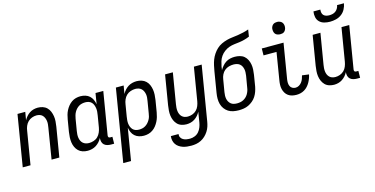

<svg xmlns="http://www.w3.org/2000/svg" viewBox="-89 -1201 3679 1885"><g transform="rotate(-15 1750.0 -258.5)"><path d="M8 0 94 -520H173L159 -438Q170 -458 184.5 -475Q199 -492 218 -504.5Q237 -517 258.5 -522.5Q280 -528 301 -528Q327 -528 351.5 -520Q376 -512 393.5 -494.5Q411 -477 420.5 -454Q430 -431 434 -405.5Q438 -380 436 -353.5Q434 -327 430 -301L380 0H301L352 -312Q355 -329 356.5 -346Q358 -363 355.5 -379.5Q353 -396 346.5 -411Q340 -426 329 -437Q318 -448 302.5 -453Q287 -458 270 -458Q247 -458 223.5 -449.5Q200 -441 182.5 -423.5Q165 -406 155.5 -383Q146 -360 143 -337L87 0Z M668 8Q641 8 616.5 0Q592 -8 574.5 -25Q557 -42 546.5 -65Q536 -88 532.5 -113.5Q529 -139 530.5 -166Q532 -193 536 -219L556 -339Q560 -362 566 -384.5Q572 -407 583 -428.5Q594 -450 609.5 -469Q625 -488 645 -502Q665 -516 688 -522Q711 -528 734 -528Q760 -528 784.5 -520.5Q809 -513 826.5 -497Q844 -481 854.5 -458.5Q865 -436 869 -411L887 -520H966L894 -87Q893 -82 894 -77Q895 -72 897.5 -68.5Q900 -65 905 -63.5Q910 -62 915 -62H936L935 8H903Q884 8 865.5 3Q847 -2 834 -14Q821 -26 816.5 -45Q812 -64 814 -83Q804 -63 788.5 -45.5Q773 -28 753.5 -15.5Q734 -3 711.5 2.5Q689 8 668 8ZM700 -62Q723 -62 747.5 -70Q772 -78 789.5 -95.5Q807 -113 817 -136.5Q827 -160 831 -183L851 -303Q854 -321 855.5 -339Q857 -357 854.5 -374Q852 -391 846 -407Q840 -423 828.5 -435Q817 -447 800.5 -452.5Q784 -458 766 -458Q750 -458 733 -454.5Q716 -451 701 -442Q686 -433 674 -420Q662 -407 653.5 -391.5Q645 -376 640.5 -360Q636 -344 633 -328L613 -208Q610 -191 609 -173.5Q608 -156 610.5 -139.5Q613 -123 620 -108Q627 -93 639 -82.5Q651 -72 667 -67Q683 -62 700 -62Z M972 215 1094 -520H1173L1159 -437Q1169 -457 1184.5 -474.5Q1200 -492 1219.5 -504.5Q1239 -517 1261.5 -522.5Q1284 -528 1305 -528Q1332 -528 1356.5 -520Q1381 -512 1399 -495Q1417 -478 1427 -455Q1437 -432 1441 -406.5Q1445 -381 1443.5 -354Q1442 -327 1438 -301L1418 -181Q1414 -158 1407.5 -135.5Q1401 -113 1390 -91.5Q1379 -70 1364 -51Q1349 -32 1328.5 -18Q1308 -4 1285 2Q1262 8 1239 8Q1213 8 1189 0.5Q1165 -7 1147 -23Q1129 -39 1119 -61.5Q1109 -84 1105 -109L1051 215ZM1208 -62Q1224 -62 1240.5 -65.5Q1257 -69 1272 -78Q1287 -87 1299 -100Q1311 -113 1320 -128.5Q1329 -144 1333.5 -160Q1338 -176 1340 -192L1360 -312Q1363 -329 1364.5 -346.5Q1366 -364 1363 -380.5Q1360 -397 1353 -412Q1346 -427 1334.5 -437.5Q1323 -448 1307 -453Q1291 -458 1274 -458Q1251 -458 1226.5 -450Q1202 -442 1184 -424.5Q1166 -407 1156 -383.5Q1146 -360 1143 -337L1123 -217Q1120 -199 1118.5 -181Q1117 -163 1119 -146Q1121 -129 1127.5 -113Q1134 -97 1145.5 -85Q1157 -73 1173.5 -67.5Q1190 -62 1208 -62Z M1664 223Q1641 223 1619 220.5Q1597 218 1576.5 211Q1556 204 1538.5 192Q1521 180 1509.5 163Q1498 146 1493.5 124.5Q1489 103 1492 80H1570Q1567 99 1575.5 114.5Q1584 130 1599 138.5Q1614 147 1632 150Q1650 153 1669 153Q1693 153 1717.5 143Q1742 133 1758.5 113.5Q1775 94 1784 70.5Q1793 47 1797 23L1814 -82Q1804 -62 1789 -45Q1774 -28 1755 -15.5Q1736 -3 1714.5 2.5Q1693 8 1672 8Q1646 8 1621.5 0Q1597 -8 1580 -25.5Q1563 -43 1553 -66Q1543 -89 1539.5 -114.5Q1536 -140 1538 -166.5Q1540 -193 1544 -219L1594 -520H1673L1621 -208Q1618 -191 1617 -174Q1616 -157 1618 -140.5Q1620 -124 1626.5 -109Q1633 -94 1644.5 -83Q1656 -72 1671.5 -67Q1687 -62 1704 -62Q1727 -62 1750.5 -70.5Q1774 -79 1791.5 -96.5Q1809 -114 1818 -137Q1827 -160 1831 -183L1887 -520H1966L1874 34Q1870 59 1862 83.5Q1854 108 1839.5 130.5Q1825 153 1805.5 171.5Q1786 190 1762 202Q1738 214 1713 218.5Q1688 223 1664 223Z M2204 8Q2175 8 2147.5 2.5Q2120 -3 2098 -17Q2076 -31 2060 -53Q2044 -75 2037 -101Q2030 -127 2030 -155.5Q2030 -184 2035 -213L2070 -425Q2075 -453 2081 -481Q2087 -509 2097.5 -536.5Q2108 -564 2125 -589.5Q2142 -615 2164 -635.5Q2186 -656 2213.5 -669Q2241 -682 2269.5 -689.5Q2298 -697 2326.5 -700Q2355 -703 2383.5 -707.5Q2412 -712 2440.5 -718.5Q2469 -725 2496 -735L2485 -665Q2459 -654 2433 -647Q2407 -640 2380.5 -636.5Q2354 -633 2327.5 -630Q2301 -627 2275 -618Q2249 -609 2225.5 -591.5Q2202 -574 2186 -551Q2170 -528 2162 -502Q2154 -476 2149 -450Q2148 -441 2147 -432.5Q2146 -424 2144 -415Q2156 -436 2172 -455Q2188 -474 2208.5 -487Q2229 -500 2252 -505Q2275 -510 2298 -510Q2324 -510 2349.5 -503.5Q2375 -497 2393.5 -481Q2412 -465 2423 -442.5Q2434 -420 2438.5 -394.5Q2443 -369 2441.5 -342.5Q2440 -316 2436 -290L2417 -174Q2412 -149 2403.5 -125Q2395 -101 2381 -79Q2367 -57 2346 -39.5Q2325 -22 2302 -11Q2279 0 2253.5 4Q2228 8 2204 8ZM2204 -62Q2220 -62 2236.5 -65Q2253 -68 2268.5 -76Q2284 -84 2296.5 -96Q2309 -108 2317.5 -122.5Q2326 -137 2331.5 -153Q2337 -169 2339 -185L2359 -301Q2361 -318 2362 -335Q2363 -352 2359.5 -368.5Q2356 -385 2348.5 -399Q2341 -413 2328.5 -422.5Q2316 -432 2300 -436Q2284 -440 2267 -440Q2244 -440 2220 -433.5Q2196 -427 2177 -411Q2158 -395 2147 -372Q2136 -349 2133 -326L2112 -201Q2109 -184 2108.5 -167Q2108 -150 2111 -134Q2114 -118 2122 -104Q2130 -90 2142 -80Q2154 -70 2170.5 -66Q2187 -62 2204 -62Z M2790 8Q2767 8 2745.5 3Q2724 -2 2706.5 -14.5Q2689 -27 2678 -45.5Q2667 -64 2662 -85.5Q2657 -107 2658 -130Q2659 -153 2663 -175L2708 -450H2576L2577 -520H2798L2739 -164Q2736 -146 2736.5 -128Q2737 -110 2744 -94.5Q2751 -79 2766 -70.5Q2781 -62 2799 -62Q2817 -62 2833.5 -71.5Q2850 -81 2861.5 -96Q2873 -111 2879.5 -128.5Q2886 -146 2890 -163L2959 -154Q2955 -134 2947.5 -114Q2940 -94 2929.5 -75.5Q2919 -57 2904 -40.5Q2889 -24 2870.5 -13Q2852 -2 2831.5 3Q2811 8 2790 8ZM2788 -608Q2774 -608 2760 -613Q2746 -618 2738 -629Q2730 -640 2727.5 -655Q2725 -670 2727 -685Q2729 -695 2734.5 -705Q2740 -715 2748.5 -721.5Q2757 -728 2767.5 -730.5Q2778 -733 2789 -733Q2803 -733 2817 -727.5Q2831 -722 2839.5 -711Q2848 -700 2850.5 -685Q2853 -670 2850 -655Q2848 -645 2842.5 -635Q2837 -625 2828.5 -618.5Q2820 -612 2809.5 -610Q2799 -608 2788 -608Z M3172 8Q3146 8 3121.5 0Q3097 -8 3080 -25.5Q3063 -43 3053 -66Q3043 -89 3039.5 -114.5Q3036 -140 3038 -166.5Q3040 -193 3044 -219L3094 -520H3173L3121 -208Q3118 -191 3117 -174Q3116 -157 3118 -140.5Q3120 -124 3126.5 -109Q3133 -94 3144.5 -83Q3156 -72 3171.5 -67Q3187 -62 3204 -62Q3227 -62 3250.5 -70.5Q3274 -79 3291.5 -96.5Q3309 -114 3318 -137Q3327 -160 3331 -183L3387 -520H3466L3394 -87Q3393 -82 3394 -77Q3395 -72 3397.5 -68.5Q3400 -65 3405 -63.5Q3410 -62 3415 -62H3436L3435 8H3403Q3384 8 3365.5 3Q3347 -2 3334 -14Q3321 -26 3316.5 -44.5Q3312 -63 3314 -82Q3304 -62 3289 -45Q3274 -28 3255 -15.5Q3236 -3 3214.5 2.5Q3193 8 3172 8ZM3293 -600Q3263 -600 3235 -607.5Q3207 -615 3187.5 -634Q3168 -653 3162 -681.5Q3156 -710 3161 -740H3231Q3229 -724 3232 -708Q3235 -692 3246 -681.5Q3257 -671 3272 -667Q3287 -663 3303 -663Q3319 -663 3336 -667Q3353 -671 3367 -681.5Q3381 -692 3390 -708Q3399 -724 3401 -740H3471Q3466 -710 3451 -681.5Q3436 -653 3410.5 -634Q3385 -615 3354 -607.5Q3323 -600 3293 -600Z"/></g></svg>

Font: Iosevka
Style: Italic
Weight: 400
Italic angle: -9°
Monospace: yes
Designer: Belleve Invis
Foundry: Belleve Invis
Version: Version 32.5.0; ttfautohint (v1.8.4)